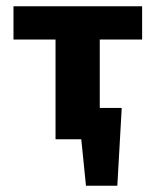

<svg xmlns="http://www.w3.org/2000/svg" viewBox="-20 -444 486 612"><path d="M225 0V-100H368L307 0ZM254 148 229 -100H368L354 148ZM157 0V-424H298V0ZM23 -318V-424H433V-318Z"/></svg>

Font: Ysabeau ExtraBold
Style: Regular
Weight: 800
Designer: Christian Thalmann (Catharsis Fonts)
Version: Version 2.002